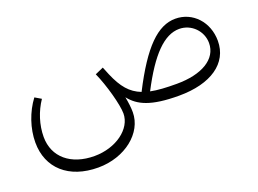

<svg xmlns="http://www.w3.org/2000/svg" viewBox="-100 -696 1512 1126"><g transform="rotate(-20 656.0 -133.0)"><path d="M934 -34C1133 -34 1257 -119 1257 -259C1257 -377 1174 -466 1066 -466C956 -466 856 -369 734 -130C667 -156 627 -204 589 -293C582 -310 576 -326 569 -342L517 -319C554 -237 591 -103 591 -48C591 48 482 129 347 129C200 129 104 48 104 -78C104 -153 129 -230 171 -292L132 -315C79 -245 47 -151 47 -64C47 96 161 200 345 200C512 200 645 93 645 -36C645 -64 641 -97 634 -133C684 -70 758 -34 934 -34ZM782 -116C883 -311 973 -402 1067 -402C1143 -402 1204 -339 1204 -265C1204 -164 1101 -104 945 -104C878 -104 825 -107 782 -116Z"/></g></svg>

Font: Wafeq Light
Style: Regular
Weight: 300
Designer: Rasmus Andersson & Azza Alameddine
Foundry: Google & TypeTogether
Version: Version 3.000;January 28, 2025;FontCreator 15.0.0.3014 64-bi